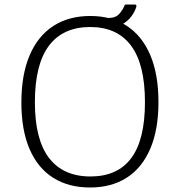

<svg xmlns="http://www.w3.org/2000/svg" viewBox="-20 -823 799 853"><path d="M380 10Q285 10 216.5 -33Q148 -76 111.5 -160.5Q75 -245 75 -367Q75 -492 112 -578Q149 -664 217.5 -708Q286 -752 381 -752Q476 -752 543.5 -708Q611 -664 647.5 -578.5Q684 -493 684 -369Q684 -247 647.5 -162Q611 -77 543 -33.5Q475 10 380 10ZM382 -39Q502 -39 563 -120.5Q624 -202 624 -369Q624 -538 562 -620.5Q500 -703 381 -703Q260 -703 197.5 -620Q135 -537 135 -369Q135 -203 198 -121Q261 -39 382 -39ZM578 -803Q584 -803 585.5 -800Q587 -797 585 -791Q579 -771 563.5 -750Q548 -729 521.5 -714Q495 -699 455 -699L460 -743Q494 -743 510 -761.5Q526 -780 533 -798Q535 -803 537.5 -803Q540 -803 543 -803Z"/></svg>

Font: Libre Franklin Thin ExtraLight
Style: Regular
Weight: 250
Version: Version 3.000